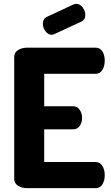

<svg xmlns="http://www.w3.org/2000/svg" viewBox="-20 -979 579 999"><path d="M210 -595V-426H360Q382 -426 394.5 -408Q407 -390 407 -365Q407 -342 395 -324Q383 -306 360 -306H210V-136H478Q500 -136 512.5 -116Q525 -96 525 -67Q525 -40 513 -20Q501 0 478 0H122Q94 0 74 -12.5Q54 -25 54 -48V-683Q54 -706 74 -718.5Q94 -731 122 -731H478Q501 -731 513 -711Q525 -691 525 -664Q525 -635 512.5 -615Q500 -595 478 -595ZM404 -867 264 -802Q254 -798 249 -798Q230 -798 216.5 -816.5Q203 -835 203 -856Q203 -881 223 -891L363 -956Q371 -959 377 -959Q396 -959 410 -940.5Q424 -922 424 -901Q424 -877 404 -867Z"/></svg>

Font: Dosis
Style: ExtraBold
Weight: 800
Designer: EdgarTolentino, PabloImpallari, IginoMarini
Foundry: EdgarTolentino, PabloImpallari, IginoMarini
Version: Version 1.007